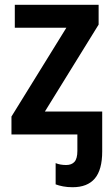

<svg xmlns="http://www.w3.org/2000/svg" viewBox="-20 -563 469 804"><path d="M393 -543V-460L168 -96H408V71Q408 148 377 184.5Q346 221 284 221Q262 221 244 217.5Q226 214 213 209V120Q222 124 233.5 126Q245 128 257 128Q280 128 292 114.5Q304 101 304 69V0H28V-75L258 -447H42V-543Z"/></svg>

Font: Noto Sans SemiCondensed SemiBold
Style: Regular
Weight: 600
Width: 4
Designer: Monotype Design Team
Foundry: Monotype Imaging Inc.
Version: Version 2.013; ttfautohint (v1.8.4.7-5d5b)